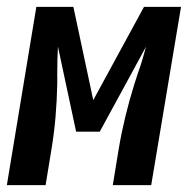

<svg xmlns="http://www.w3.org/2000/svg" viewBox="-37 -540 557 560"><path d="M-17 0 69 -520H177L235 -248L383 -520H491L404 0H292L309 -104Q317 -152 328.5 -199.5Q340 -247 355 -295L366 -329Q373 -348 378.5 -367Q384 -386 389 -404L254 -156H185L132 -404Q131 -386 130.5 -367Q130 -348 130 -329V-295Q129 -247 125 -199.5Q121 -152 113 -104L96 0Z"/></svg>

Font: Iosevka SS04
Style: Bold Italic
Weight: 700
Italic angle: -9°
Monospace: yes
Designer: Belleve Invis
Foundry: Belleve Invis
Version: Version 19.0.0; ttfautohint (v1.8.4)